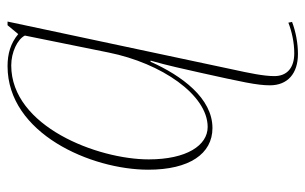

<svg xmlns="http://www.w3.org/2000/svg" viewBox="-174 -412 828 521"><g transform="rotate(-90 240.5 -152.0)"><path d="M354 242C383 242 415 236 441 226L439 216C416 225 386 232 356 232C316 232 294 212 294 178C294 149 302 111 312 65L442 -546H432L408 -517C383 -538 354 -546 321 -546C138 -546 40 -319 40 -164C40 -53 83 10 153 10C234 10 295 -73 333 -158H336C322 -109 313 -66 303 -22C278 91 269 131 269 166C269 214 301 242 354 242ZM156 -3C106 -3 68 -60 68 -163C68 -301 157 -536 323 -536C359 -536 394 -519 404 -499L358 -272C329 -128 243 -3 156 -3Z"/></g></svg>

Font: Noto Serif Display Thin
Style: Italic
Weight: 100
Italic angle: -12°
Designer: Monotype Design Team
Foundry: Monotype Imaging Inc.
Version: Version 2.009